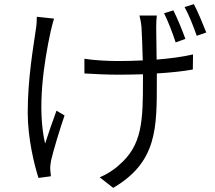

<svg xmlns="http://www.w3.org/2000/svg" viewBox="-20 -838 1040 928"><path d="M241 -748 158 -757C158 -740 157 -715 153 -694C141 -610 114 -457 114 -294C114 -169 146 -40 166 22L226 14C225 4 224 -9 223 -18C222 -30 224 -49 227 -63C238 -111 269 -213 292 -280L253 -303C234 -251 212 -188 198 -144C158 -315 192 -535 225 -687C229 -705 236 -731 241 -748ZM818 -788 773 -774C792 -736 815 -677 829 -633L876 -650C862 -690 836 -752 818 -788ZM917 -818 872 -804C893 -767 915 -710 931 -665L977 -681C961 -722 936 -782 917 -818ZM388 -554V-483C430 -480 503 -477 552 -477C591 -477 631 -478 671 -479V-450C671 -254 668 -136 555 -40C531 -17 492 7 462 19L527 70C741 -55 738 -221 738 -450V-483C802 -487 863 -493 912 -502L913 -575C862 -563 800 -555 737 -550L735 -706C735 -728 736 -748 738 -763H654C658 -748 662 -728 664 -705C666 -680 668 -610 670 -546C630 -544 590 -543 551 -543C497 -543 431 -547 388 -554Z"/></svg>

Font: ChiuKong Gothic MN Normal
Style: Regular
Weight: 350
Designer: Ryoko NISHIZUKA 西塚涼子 (kana, bopomofo & ideographs); Paul D. Hunt (Latin, Greek & Cyrillic); Sandoll Communications 산돌커뮤니
Foundry: Adobe
Version: Version 1.300